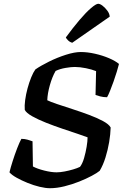

<svg xmlns="http://www.w3.org/2000/svg" viewBox="-20 -995 658 1015"><path d="M244 0Q221 0 189.5 -7.5Q158 -15 126 -28Q94 -41 68 -55.5Q42 -70 30 -84Q36 -109 47 -143.5Q58 -178 70.5 -210.5Q83 -243 93 -261Q110 -261 126 -256.5Q142 -252 152 -248L154 -115Q176 -103 213.5 -93.5Q251 -84 279 -84Q298 -84 321.5 -88.5Q345 -93 367 -99.5Q389 -106 403 -113Q416 -130 424.5 -159.5Q433 -189 438 -219Q443 -249 443 -269Q428 -275 392 -287Q356 -299 311.5 -314Q267 -329 224 -346Q181 -363 150 -380.5Q119 -398 111 -414Q109 -436 113 -466Q117 -496 125.5 -527.5Q134 -559 145 -586Q156 -613 167 -628Q196 -648 239.5 -669.5Q283 -691 328.5 -705.5Q374 -720 407 -720Q442 -720 482 -711Q522 -702 556 -687.5Q590 -673 609 -657Q605 -641 597.5 -616Q590 -591 580.5 -564.5Q571 -538 562 -515.5Q553 -493 546 -481Q526 -481 509.5 -485.5Q493 -490 485 -493L488 -619Q466 -628 434 -634.5Q402 -641 375 -641Q356 -641 326.5 -636Q297 -631 274 -620Q256 -589 243.5 -544.5Q231 -500 230 -465Q246 -457 281.5 -445Q317 -433 362 -418.5Q407 -404 450 -388Q493 -372 524.5 -355Q556 -338 565 -321Q564 -285 557 -243.5Q550 -202 537.5 -162Q525 -122 507 -92Q494 -81 465 -65.5Q436 -50 398.5 -35Q361 -20 320.5 -10Q280 0 244 0ZM362 -769Q350 -772 340.5 -781Q331 -790 328 -797Q366 -849 400.5 -889.5Q435 -930 461.5 -952.5Q488 -975 499 -975Q509 -975 522.5 -964.5Q536 -954 547.5 -938.5Q559 -923 560 -907Z"/></svg>

Font: Texturina SemiBold
Style: Italic
Weight: 600
Italic angle: -11°
Designer: Guillermo Torres Carreño
Foundry: Omnibus-Type
Version: Version 1.002; ttfautohint (v1.8.3)